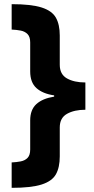

<svg xmlns="http://www.w3.org/2000/svg" viewBox="-20 -739 452 922"><path d="M36 41Q59 40 79.5 36Q100 32 112.5 19Q125 6 125 -21V-161Q125 -212 154.5 -239Q184 -266 240 -275V-281Q185 -289 155 -316Q125 -343 125 -396V-535Q125 -562 112.5 -575Q100 -588 80 -592Q60 -596 36 -597V-719Q130 -719 180 -703Q230 -687 248.5 -654Q267 -621 267 -569V-428Q267 -382 301.5 -362.5Q336 -343 390 -343V-212Q337 -212 302 -192.5Q267 -173 267 -127V12Q267 65 248.5 98Q230 131 180 147Q130 163 36 163Z"/></svg>

Font: Noto Sans Gujarati UI ExtraBold
Style: Regular
Weight: 800
Designer: Jelle Bosma - Monotype Design Team, Universal Thirst
Foundry: Monotype Imaging Inc.
Version: Version 2.106; ttfautohint (v1.8.4.7-5d5b)